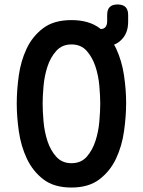

<svg xmlns="http://www.w3.org/2000/svg" viewBox="-20 -830 640 860"><path d="M300 10Q222 10 174.5 -26.5Q127 -63 100.5 -119Q74 -175 64.5 -241Q55 -307 55 -366Q55 -425 64 -490.5Q73 -556 99 -611.5Q125 -667 173 -703.5Q221 -740 300 -740Q378 -740 426 -704Q428 -702 431 -700Q445 -700 452.5 -709Q460 -718 460 -735V-763Q460 -787 471.5 -798.5Q483 -810 506.5 -810Q530 -810 542 -798.5Q554 -787 554 -763V-732Q554 -681 523 -651Q509 -637 491 -630Q496 -621 500 -613Q526 -557 535.5 -492Q545 -427 545 -369Q545 -309 535.5 -242Q526 -175 499.5 -119Q473 -63 425 -26.5Q377 10 300 10ZM300 -99Q343 -99 368.5 -128Q394 -157 407.5 -198.5Q421 -240 425 -286Q429 -332 429 -366Q429 -399 425 -445Q421 -491 407.5 -532Q394 -573 368.5 -602Q343 -631 300 -631Q258 -631 232 -602Q206 -573 192.5 -531.5Q179 -490 175 -444.5Q171 -399 171 -366Q171 -332 175 -286Q179 -240 192.5 -198.5Q206 -157 232 -128Q258 -99 300 -99Z"/></svg>

Font: Maple Mono SemiBold
Style: Regular
Weight: 600
Monospace: yes
Designer: subframe7536
Version: Version 7.000